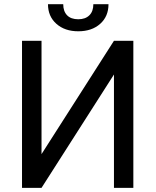

<svg xmlns="http://www.w3.org/2000/svg" viewBox="-20 -908 753 928"><path d="M530.8 -710.9H624.5V0H530.8V-547.9L180.7 0H86.4V-710.9H180.7V-163.1ZM504.4 -887.7Q504.4 -828.6 464.1 -792.7Q423.8 -756.8 358.4 -756.8Q293 -756.8 252.4 -793Q211.9 -829.1 211.9 -887.7H285.6Q285.6 -853.5 304.2 -834.2Q322.8 -814.9 358.4 -814.9Q392.6 -814.9 411.9 -834Q431.2 -853 431.2 -887.7Z"/></svg>

Font: APIMedia Roboto
Style: Regular
Weight: 400
Designer: Google
Version: Version 2.137; 2017